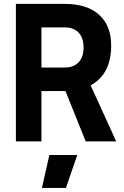

<svg xmlns="http://www.w3.org/2000/svg" viewBox="-20 -713 626 968"><path d="M60.1 0V-693.4H306.6Q418.5 -693.4 479.5 -638.7Q540.5 -584 540.5 -483.4Q540.5 -338.9 437 -282.7L565.9 0H412.1L310.1 -253.9Q308.6 -253.9 306.6 -253.9H189V0ZM306.6 -574.7H189V-372.6H306.6Q351.6 -372.6 376.5 -399.2Q401.4 -425.8 401.4 -473.6Q401.4 -522 376.5 -548.3Q351.6 -574.7 306.6 -574.7ZM191.4 234.4 229 68.4H369.6L312.5 234.4Z"/></svg>

Font: Caskaydia Cove
Style: Bold
Weight: 700
Monospace: yes
Designer: Aaron Bell
Foundry: Saja Typeworks
Version: Version 4.300; ttfautohint (v1.8.3)